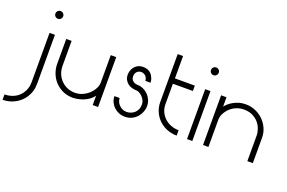

<svg xmlns="http://www.w3.org/2000/svg" viewBox="-276 -1214 2857 1913"><g transform="rotate(20 1152.5 -257.5)"><path d="M48 -730Q48 -747 60 -759Q72 -771 89 -771Q106 -771 118 -759Q130 -747 130 -730Q130 -713 118 -701Q106 -689 89 -689Q72 -689 60 -701Q48 -713 48 -730ZM116 -529V-7Q116 35 105 70.5Q94 106 75 135.5Q56 165 30.5 188Q5 211 -25 226.5Q-55 242 -87.5 250Q-120 258 -153 258V201Q-115 201 -77 188.5Q-39 176 -9 150Q21 124 40 84Q59 44 59 -9V-529Z M293 -529V-265Q293 -217 310 -178Q327 -139 355.5 -111.5Q384 -84 421 -69Q458 -54 499 -54Q528 -54 554.5 -62Q581 -70 604.5 -84Q628 -98 647 -116Q666 -134 679.5 -154.5Q693 -175 700.5 -196Q708 -217 708 -236V-529H766V0H709V-99Q695 -81 679 -66.5Q663 -52 646 -42Q629 -32 611.5 -24.5Q594 -17 578 -13Q540 -2 501 0Q437 0 388 -23Q339 -46 305 -83.5Q271 -121 253.5 -168.5Q236 -216 236 -265V-529Z M1053 -475Q1038 -475 1026.5 -470Q1015 -465 1006.5 -456Q998 -447 993.5 -434.5Q989 -422 989 -408Q989 -400 991.5 -389Q994 -378 1002.5 -367Q1011 -356 1027 -348.5Q1043 -341 1070 -341Q1093 -341 1120 -329Q1147 -317 1170 -295Q1193 -273 1207.5 -242Q1222 -211 1222 -174Q1222 -147 1211.5 -117Q1201 -87 1179.5 -61Q1158 -35 1124.5 -17.5Q1091 0 1046 0Q1013 0 983.5 -12.5Q954 -25 931.5 -46Q909 -67 895.5 -96Q882 -125 882 -158H937Q937 -141 944.5 -122Q952 -103 966.5 -87.5Q981 -72 1001.5 -61.5Q1022 -51 1048 -51Q1069 -51 1090.5 -58.5Q1112 -66 1129.5 -81Q1147 -96 1157.5 -119Q1168 -142 1168 -173Q1168 -196 1157.5 -217Q1147 -238 1131.5 -253Q1116 -268 1099 -277Q1082 -286 1070 -286Q1046 -286 1021.5 -292.5Q997 -299 977.5 -313.5Q958 -328 945.5 -351Q933 -374 933 -407Q933 -423 939 -444Q945 -465 959 -484Q973 -503 996 -516Q1019 -529 1053 -529Q1079 -529 1098 -522Q1117 -515 1130.5 -503.5Q1144 -492 1152.5 -478Q1161 -464 1166 -450.5Q1171 -437 1172.5 -425Q1174 -413 1174 -406H1119Q1119 -423 1113 -435.5Q1107 -448 1097.5 -457Q1088 -466 1076 -470.5Q1064 -475 1053 -475Z M1388 -767V-530H1599V-473H1387V-257Q1387 -214 1403 -178Q1419 -142 1447.5 -115Q1476 -88 1515 -72.5Q1554 -57 1599 -57V0Q1558 0 1522 -10.5Q1486 -21 1456.5 -38.5Q1427 -56 1403.5 -80Q1380 -104 1364 -132.5Q1348 -161 1339.5 -192.5Q1331 -224 1331 -256V-767Z M1697 -732Q1697 -750 1709 -761.5Q1721 -773 1738 -773Q1755 -773 1767 -761.5Q1779 -750 1779 -732Q1779 -715 1767 -703Q1755 -691 1738 -691Q1721 -691 1709 -703Q1697 -715 1697 -732ZM1764 -532V-3H1708V-532Z M1935 -430Q1945 -443 1963 -460Q1981 -477 2007.5 -492.5Q2034 -508 2067.5 -518.5Q2101 -529 2142 -529Q2194 -529 2241.5 -509.5Q2289 -490 2325.5 -455Q2362 -420 2384 -372.5Q2406 -325 2406 -271V-2H2348V-271Q2348 -305 2335.5 -341Q2323 -377 2297.5 -406.5Q2272 -436 2233 -455Q2194 -474 2142 -474Q2107 -474 2078 -464.5Q2049 -455 2026 -440Q2003 -425 1986 -406Q1969 -387 1957.5 -367.5Q1946 -348 1940.5 -329Q1935 -310 1935 -295V-223Q1935 -187 1935 -132Q1935 -77 1935 -2H1878V-529H1935Z"/></g></svg>

Font: LuenTai2017
Style: Regular
Weight: 400
Designer: LuenTai
Foundry: Microsoft Corpration
Version: Version 1.00 November 27, 2016, initial release